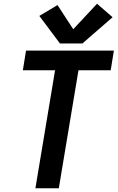

<svg xmlns="http://www.w3.org/2000/svg" viewBox="-20 -1005 628 1025"><path d="M169 0H294L399 -630H571L588 -735H119L102 -630H274ZM300 -773H420L581 -913L498 -985L371 -849L287 -978L190 -920Z"/></svg>

Font: Iosevka Sparkle Oblique
Style: Bold
Weight: 700
Italic angle: -9°
Designer: Belleve Invis
Foundry: Belleve Invis
Version: Version 4.5.0; ttfautohint (v1.8.3)